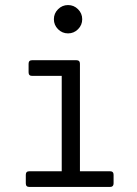

<svg xmlns="http://www.w3.org/2000/svg" viewBox="-20 -696 540 759"><path d="M415 -19Q429 -19 429 -5V29Q429 43 415 43H96Q82 43 82 29V-5Q82 -19 96 -19H224V-396H107Q93 -396 93 -410V-444Q93 -458 107 -458H282Q296 -458 296 -444V-19ZM193 -620Q193 -643 209.5 -659.5Q226 -676 249 -676Q272 -676 288.5 -659.5Q305 -643 305 -620Q305 -597 288.5 -580.5Q272 -564 249 -564Q226 -564 209.5 -580.5Q193 -597 193 -620Z"/></svg>

Font: NanumGothicCoding
Style: Regular
Weight: 400
Monospace: yes
Designer: Kwon Bruce; Nicolas Noh; Sung-woo Choi; Go-un Cha; Soo-hyun Park;
Foundry: NHN Corporation
Version: Version 2.000;PS 1;hotconv 1.0.49;makeotf.lib2.0.14853